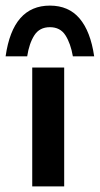

<svg xmlns="http://www.w3.org/2000/svg" viewBox="-38 -665 356 685"><path d="M77 -424H191V0H77ZM140 -645Q207 -645 246 -599Q285 -553 298 -464H222Q214 -510 195.5 -539Q177 -568 140 -568Q103 -568 84.5 -539Q66 -510 59 -464H-18Q-5 -555 34.5 -600Q74 -645 140 -645Z"/></svg>

Font: Reem Kufi Fun Medium
Style: Regular
Weight: 500
Designer: Khaled Hosny
Version: Version 1.005